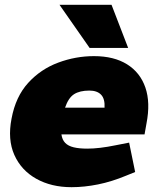

<svg xmlns="http://www.w3.org/2000/svg" viewBox="-20 -768 645 797"><path d="M277 9Q193 9 130.5 -26Q68 -61 39.5 -125Q11 -189 28 -276Q45 -367 97 -424Q149 -481 221.5 -508Q294 -535 370 -535Q453 -535 507.5 -501Q562 -467 583.5 -404.5Q605 -342 588 -255L580 -210H235Q238 -188 250.5 -175Q263 -162 286 -156.5Q309 -151 342 -151Q367 -151 396.5 -154.5Q426 -158 460 -165L516 -176L541 -54L504 -39Q444 -14 387 -2.5Q330 9 277 9ZM250 -321H414Q416 -358 399.5 -375Q383 -392 351 -392Q311 -392 287.5 -377Q264 -362 250 -321ZM352 -569 227 -748H443L512 -569Z"/></svg>

Font: REM Black
Style: Italic
Weight: 900
Italic angle: -11°
Designer: Octavio Pardo
Foundry: Ashler Design
Version: Version 1.005;gftools[0.9.28]